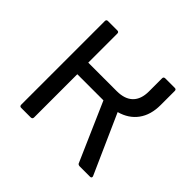

<svg xmlns="http://www.w3.org/2000/svg" viewBox="-138 -711 868 868"><g transform="rotate(45 296.0 -277.5)"><path d="M543 -12 544 -8Q544 0 535 0H469Q465 0 461 -2Q457 -4 456 -8L334 -287H167V-11Q167 0 156 0H95Q85 0 85 -11V-545Q85 -555 95 -555H155Q165 -555 165 -545V-359H347Q398 -359 424.5 -385Q451 -411 451 -461V-545Q451 -555 462 -555H522Q532 -555 532 -545V-455Q532 -392 502 -351Q472 -310 417 -295Z"/></g></svg>

Font: LINE Seed Sans TH
Style: Regular
Weight: 400
Designer: Dalton Maag Ltd | Thai characters by Cadson Demak Co.,Ltd.
Foundry: Dalton Maag Ltd
Version: Version 1.002